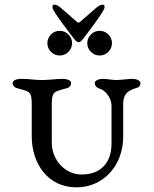

<svg xmlns="http://www.w3.org/2000/svg" viewBox="-20 -791 660 823"><path d="M324 -698C319 -693 314 -693 309 -698L240 -758C231 -766 222 -771 214 -771C205 -771 205 -767 205 -758C205 -743 295 -628 295 -628C301 -620 309 -610 317 -610C325 -610 333 -620 339 -628C339 -628 428 -743 428 -758C428 -767 428 -771 419 -771C411 -771 402 -765 393 -758ZM236 -659C207 -659 183 -635 183 -606C183 -577 207 -553 236 -553C265 -553 289 -577 289 -606C289 -635 265 -659 236 -659ZM407 -659C378 -659 354 -635 354 -606C354 -577 378 -553 407 -553C436 -553 460 -577 460 -606C460 -635 436 -659 407 -659ZM116 -344V-207C116 -93.4 182 12 308 12C426 12 508 -85 508 -204V-342C508 -377.8 517 -401 565 -414C578 -417 582 -426 582 -435C582 -447 562 -453 547 -453C527 -453 499 -448 479 -448C458 -448 439 -453 421 -453C406 -453 386 -447 386 -435C386 -426 393 -415 407 -411C430 -405 458 -372.7 458 -338V-175C458 -96 414 -43 330 -43C258 -43 202 -106.2 202 -179V-344C202 -401 213 -398 270 -414C279 -417 285 -426 285 -435C285 -447 265 -453 250 -453C216 -453 195 -448 160 -448C124 -448 108 -453 69 -453C54 -453 34 -447 34 -435C34 -426 41 -417 50 -414C107 -398 116 -401 116 -344Z"/></svg>

Font: EB Garamond SC 08
Style: Regular
Weight: 400
Version: Version 0.016